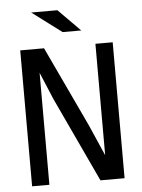

<svg xmlns="http://www.w3.org/2000/svg" viewBox="-56 -854 662 898"><g transform="rotate(-5 275.0 -405.0)"><path d="M492.2 0V-638.2H411.1V-457V-115.2L347.2 -261.2L169.9 -638.2H58.1V0H139.2V-204.1V-525.9L192.9 -397.9L378.9 0ZM350.6 -706.1 247.6 -810.1H124.5L263.2 -706.1ZM24.4 -638.2Z"/></g></svg>

Font: CodeNewRoman Nerd Font Mono
Style: Regular
Weight: 400
Monospace: yes
Designer: Sam Radian
Foundry: Code New Roman
Version: Version 2.00 November 29, 2014;Nerd Fonts 3.2.1